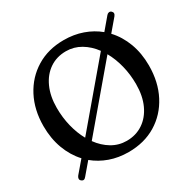

<svg xmlns="http://www.w3.org/2000/svg" viewBox="-163 -888 1084 1079"><g transform="rotate(-30 379.5 -348.5)"><path d="M66.5 18Q59 12 59.8 3.5Q60.5 -5 67 -13L131 -88Q86 -136.5 61.2 -203.5Q36.5 -270.5 36.5 -350.5Q36.5 -455.5 79.2 -537.5Q122 -619.5 198.5 -666.2Q275 -713 376 -713Q441.5 -713 497.5 -693.2Q553.5 -673.5 597 -637.5L660 -712Q666 -719.5 674.5 -721Q683 -722.5 690 -716.5Q704.5 -703.5 690.5 -686L626 -610Q671 -562 695.8 -495.8Q720.5 -429.5 720.5 -350.5Q720.5 -243 677.5 -160.5Q634.5 -78 557.8 -31.5Q481 15 379.5 15Q314 15 258.5 -4.8Q203 -24.5 159.5 -60.5L96.5 13.5Q82 32 66.5 18ZM152.5 -402Q152.5 -339 166.8 -281.5Q181 -224 207 -177.5L527.5 -556Q495 -600.5 451 -626.5Q407 -652.5 356 -652.5Q295 -652.5 249.2 -621.2Q203.5 -590 178 -533.5Q152.5 -477 152.5 -402ZM605.5 -295.5Q605.5 -358.5 591 -416.2Q576.5 -474 550 -521L229.5 -142.5Q262 -97.5 306 -71.2Q350 -45 401.5 -45Q461.5 -45 507.5 -75.8Q553.5 -106.5 579.5 -162.8Q605.5 -219 605.5 -295.5Z"/></g></svg>

Font: Fraunces 72pt S100
Style: Regular
Weight: 400
Version: Version 1.000; ttfautohint (v1.8.3)